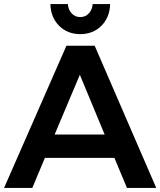

<svg xmlns="http://www.w3.org/2000/svg" viewBox="-21 -925 789 945"><path d="M604 0H748L445 -700H306L-1 0H138L200 -148H542ZM248 -263 372 -557 494 -263ZM332 -859C321 -871 314 -886 313 -905H227C228 -861 243 -825 270 -798C297 -771 332 -757 374 -757C416 -757 451 -771 478 -798C505 -825 520 -861 521 -905H435C434 -886 427 -871 416 -859C405 -847 391 -841 374 -841C357 -841 343 -847 332 -859Z"/></svg>

Font: Argentum Sans Medium
Style: Regular
Weight: 500
Designer: Julieta Ulanovsky
Foundry: Julieta Ulanovsky
Version: Version 5.001;January 29, 2019;FontCreator 11.5.0.2425 64-bi